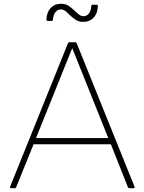

<svg xmlns="http://www.w3.org/2000/svg" viewBox="-20 -985 765 1018"><path d="M56 13H40Q36 13 34 10.5Q32 8 34 4L340 -755Q342 -761 350 -761H377Q385 -761 387 -755L693 4Q694 5 694 8Q694 13 687 13H669Q660 13 658 7L568 -220H158L66 7Q64 13 56 13ZM303 -965Q326 -965 341.5 -955.5Q357 -946 377 -927Q392 -913 401.5 -906Q411 -899 423 -899Q439 -899 450.5 -912.5Q462 -926 464 -952Q464 -960 472 -960H491Q499 -960 499 -952Q497 -913 476 -891Q455 -869 422 -869Q399 -869 383.5 -878.5Q368 -888 348 -907Q334 -922 324 -928.5Q314 -935 302 -935Q286 -935 274.5 -921.5Q263 -908 261 -882Q261 -874 253 -874H234Q226 -874 226 -882Q228 -921 249 -943Q270 -965 303 -965ZM171 -253H554L363 -730Z"/></svg>

Font: LINE Seed JP_TTF Thin
Style: Regular
Weight: 250
Designer: LY Corporation & Fontrix & Fontworks
Version: Version 1.008